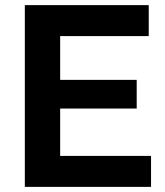

<svg xmlns="http://www.w3.org/2000/svg" viewBox="-20 -730 644 750"><path d="M570 -121V0H77V-710H561V-589H215V-418H514V-306H215V-121Z"/></svg>

Font: IngvarSans
Style: Bold
Weight: 700
Version: Version 3.000